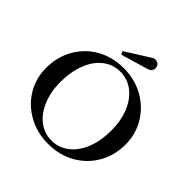

<svg xmlns="http://www.w3.org/2000/svg" viewBox="-222 -1050 1243 1243"><g transform="rotate(45 400.0 -428.0)"><path d="M42 -328Q42 -429 88 -510Q134 -591 215.5 -637Q297 -683 399 -683Q501 -683 582.5 -637Q664 -591 710.5 -513Q757 -435 757 -341Q757 -242 711 -161.5Q665 -81 583 -35Q501 11 399 11Q298 11 216 -34.5Q134 -80 88 -157.5Q42 -235 42 -328ZM628 -340Q628 -429 599 -500Q570 -571 518 -611Q466 -651 399 -651Q333 -651 281 -610.5Q229 -570 200.5 -496.5Q172 -423 172 -328Q172 -241 201 -170.5Q230 -100 281.5 -60Q333 -20 399 -20Q466 -20 518 -60.5Q570 -101 599 -173.5Q628 -246 628 -340ZM315 -755 479 -858Q491 -867 505 -867Q513 -867 520 -864Q532 -860 538.5 -850Q545 -840 545 -828Q545 -796 509 -787L326 -733Z"/></g></svg>

Font: Ibarra Real Nova SemiBold
Style: Regular
Weight: 600
Designer: Jose Maria Ribagorda & Octavio Pardo
Foundry: Jose Maria Ribagorda
Version: Version 1.014